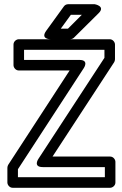

<svg xmlns="http://www.w3.org/2000/svg" viewBox="-20 -865 580 910"><path d="M65 -25V-63L377 -542C377 -542 404 -581 356 -581H94V-629H475V-591L162 -112C162 -112 135 -73 183 -73H477V-25ZM15 0C15 11 25 25 40 25H502C513 25 527 15 527 0V-98C527 -109 517 -123 502 -123H229L521 -570C523 -573 525 -579 525 -584V-654C525 -665 515 -679 500 -679H69C58 -679 44 -669 44 -654V-556C44 -545 54 -531 69 -531H310L19 -84C17 -81 15 -75 15 -70ZM368 -795 302 -729H268L316 -795ZM447 -802C482 -836 429 -845 429 -845H303C296 -845 288 -842 283 -835L199 -719C170 -679 219 -679 219 -679H312C317 -679 325 -681 330 -686Z"/></svg>

Font: Falling Sky
Style: Ou
Weight: 400
Designer: Paul D. Hunt
Foundry: Adobe Systems Incorporated
Version: Version 1.02